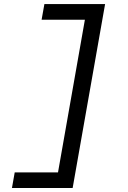

<svg xmlns="http://www.w3.org/2000/svg" viewBox="-20 -818 626 942"><path d="M38.6 104.5H336.4L495.6 -797.9H197.8L184.1 -721.2H396.5L264.6 27.8H52.2Z"/></svg>

Font: Cascadia Code PL SemiLight
Style: Italic
Weight: 350
Italic angle: -10°
Monospace: yes
Designer: Aaron Bell
Foundry: Saja Typeworks
Version: Version 2404.023